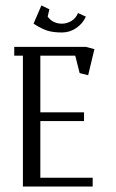

<svg xmlns="http://www.w3.org/2000/svg" viewBox="-20 -684 424 704"><path d="M32.2 -480V-512.2H294.9L326.2 -503.9L303.2 -408.2L272 -416L255.9 -480H127.9V-272H288.1V-240.2H127.9V-32.2H319.8V0H64V-480ZM103 -597.2 131.8 -664.1 161.1 -649.9 154.8 -623Q173.8 -597.2 207 -597.2Q224.6 -597.2 241.2 -606.7Q257.8 -616.2 266.1 -636.2L294.9 -623Q283.2 -597.2 259.5 -581.1Q235.8 -564.9 207 -564.9Q175.3 -564.9 154.1 -571.5Q132.8 -578.1 103 -597.2Z"/></svg>

Font: Gawaa
Style: Regular
Weight: 400
Designer: T. Christopher White
Version: Version 1.0